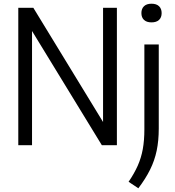

<svg xmlns="http://www.w3.org/2000/svg" viewBox="-20 -782 944 1034"><path d="M78.5 0V-740H159.5L535 -125V-740H609.5V0H528.5L152.5 -615V0ZM725 232 672.5 197Q703 152.5 721.8 110.2Q740.5 68 749 21Q757.5 -26 757.5 -85V-542.5H835V-90Q835 -24.5 823.8 29.2Q812.5 83 788.2 131.8Q764 180.5 725 232ZM796 -661.5Q769.5 -661.5 755.5 -674.8Q741.5 -688 741.5 -711.5Q741.5 -735 755.5 -748.5Q769.5 -762 796 -762Q822.5 -762 836.5 -748.5Q850.5 -735 850.5 -711.5Q850.5 -688 836.5 -674.8Q822.5 -661.5 796 -661.5Z"/></svg>

Font: Encode Sans SemiCondensed SemiCondensed
Style: Regular
Weight: 400
Width: 4
Designer: Multiple Designers
Foundry: Impallari Type
Version: Version 3.000; ttfautohint (v1.8.3) -l 8 -r 50 -G 200 -x 14 